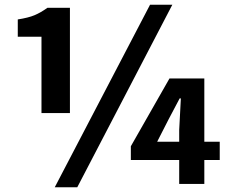

<svg xmlns="http://www.w3.org/2000/svg" viewBox="-20 -776 960 810"><path d="M155 -299V-621H55V-694Q100 -701 126 -712Q152 -723 180 -743H275V-299ZM211 14 613 -756H707L306 14ZM736 0V-228L743 -361H738L691 -272L643 -178H907V-101H532V-159L695 -445H842V0Z"/></svg>

Font: Noto Sans HK Thin ExtraBold
Style: Regular
Weight: 800
Version: Version 2.004-H2;hotconv 1.0.118;makeotfexe 2.5.65603